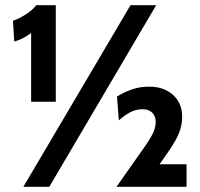

<svg xmlns="http://www.w3.org/2000/svg" viewBox="-20 -720 769 740"><path d="M100 -328V-593Q83.5 -580.5 67.2 -572.2Q51 -564 35 -560L30 -640Q55 -648.5 80.5 -665.2Q106 -682 120 -700H195V-328ZM70 0 483 -700H582L170 0ZM429 0 540 -158Q562.5 -190.5 571.2 -210.2Q580 -230 580 -250Q580 -272 567 -285.5Q554 -299 529 -299Q503.5 -299 481.2 -287Q459 -275 438 -256L431 -348Q457.5 -364.5 488 -375.2Q518.5 -386 555 -386Q612 -386 647 -354.2Q682 -322.5 682 -270Q682 -247.5 676.2 -226.2Q670.5 -205 657.5 -181.2Q644.5 -157.5 623 -127L542 -11L521 -87H699V0Z"/></svg>

Font: Cabin Resolve
Style: Bold-Resolve
Weight: 700
Designer: Pablo Impallari
Foundry: Pablo Impallari. http://www.impallari.com Igino Marini. http://www.ikern.com
Version: Version 3.001